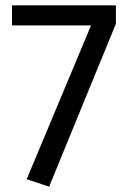

<svg xmlns="http://www.w3.org/2000/svg" viewBox="-20 -689 484 719"><path d="M414 -600 164 10 80 -18 321 -594H25V-669H414Z"/></svg>

Font: FiraGOUPP
Style: Medium
Weight: 400
Designer: bBox Type
Foundry: bBox Type GmbH
Version: Version 1.001